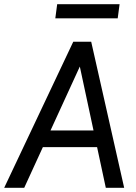

<svg xmlns="http://www.w3.org/2000/svg" viewBox="-43 -900 654 920"><path d="M-23 0 308 -700H394L73 0ZM127 -195 137 -275H458L448 -195ZM464 0 314 -700H394L552 0ZM222 -812 231 -880H530L521 -812Z"/></svg>

Font: Inclusive Sans
Style: Italic
Weight: 400
Italic angle: -7°
Designer: Olivia King
Foundry: Olivia King
Version: Version 2.004